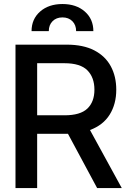

<svg xmlns="http://www.w3.org/2000/svg" viewBox="-20 -954 643 974"><path d="M58.6 0V-727.5H318.4Q402.3 -727.5 458.3 -698.5Q514.2 -669.4 542 -617.9Q569.8 -566.4 569.8 -499Q569.8 -426.3 536.6 -372.8Q503.4 -319.3 436.5 -294.4L597.7 0H472.7L324.7 -275.4Q321.3 -275.4 317.4 -275.4H168.5V0ZM306.6 -633.3H168.5V-369.1H307.1Q387.7 -369.1 423.3 -403.3Q459 -437.5 459 -499Q459 -561 423.3 -597.2Q387.7 -633.3 306.6 -633.3ZM140.1 -795.9Q140.1 -857.4 183.6 -895.5Q227.1 -933.6 296.9 -933.6Q366.7 -933.6 410.2 -895.5Q453.6 -857.4 453.6 -795.9H366.2Q366.2 -827.1 347.2 -846.4Q328.1 -865.7 296.9 -865.7Q265.6 -865.7 246.6 -846.4Q227.5 -827.1 227.5 -795.9Z"/></svg>

Font: Inter Tight Medium
Style: Regular
Weight: 500
Designer: Rasmus Andersson
Foundry: rsms
Version: Version 3.004; ttfautohint (v1.8.4.7-5d5b)